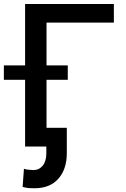

<svg xmlns="http://www.w3.org/2000/svg" viewBox="-48 -748 645 980"><path d="M533.2 -727.5Q533.2 -704.1 533.2 -632.8Q447.3 -632.8 189.5 -632.8Q189.5 -474.6 189.5 0Q162.1 0 80.1 0Q80.1 -181.6 80.1 -727.5Q193.4 -727.5 533.2 -727.5ZM-28.3 -340.8Q-28.3 -359.4 -28.3 -414.1Q52.7 -414.1 297.9 -414.1Q297.9 -396.5 297.9 -340.8Q215.8 -340.8 -28.3 -340.8ZM188.5 -95.7Q214.8 -95.7 293 -95.7Q293 -63.5 293 34.2Q293 115.2 250 164.1Q207 212.9 127.9 212.9Q111.3 212.9 96.7 211.9Q83 210 67.4 206.1Q70.3 174.8 74.2 113.3Q82 117.2 97.7 118.2Q113.3 120.1 122.1 120.1Q151.4 120.1 169.9 97.7Q188.5 75.2 188.5 34.2Q188.5 -9.8 188.5 -95.7Z"/></svg>

Font: DeepSea
Style: Medium
Weight: 500
Designer: Stem
Version: Version 3.019;git-0a5106e0b